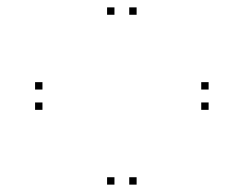

<svg xmlns="http://www.w3.org/2000/svg" viewBox="-20 -583 660 520"><path d="M545 -285.5V-305.5H525V-285.5ZM545 -340.5V-360.5H525V-340.5ZM95 -340.5V-360.5H75V-340.5ZM95 -285.5V-305.5H75V-285.5ZM290 -83V-103H270V-83ZM350 -83V-103H330V-83ZM350 -543V-563H330V-543ZM290 -543V-563H270V-543Z"/></svg>

Font: Monaspace Neon Dots Var
Style: Regular
Weight: 400
Designer: Riley Cran and the Lettermatic Team
Version: Version 1.100 (Monaspace Neon Dots)